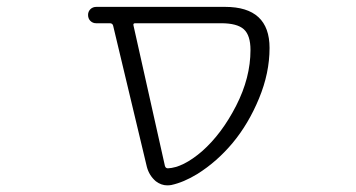

<svg xmlns="http://www.w3.org/2000/svg" viewBox="-20 -565 1040 561"><path d="M375 -497.1Q368.2 -497.1 370.1 -490.2L461.9 -80.1Q463.9 -73.2 470.7 -73.2Q514.6 -75.2 570.3 -123Q627.9 -173.8 669.9 -255.9Q711.9 -337.9 711.9 -418.9Q711.9 -461.9 692.4 -479.5Q672.9 -497.1 626 -497.1ZM767.6 -424.8Q767.6 -351.6 736.8 -277.3Q706.1 -203.1 660.2 -147.9Q614.3 -92.8 556.6 -56.6Q516.6 -32.2 480.5 -24.4Q474.6 -23.4 468.8 -23.4Q451.2 -23.4 435.5 -35.2Q416 -51.8 409.2 -77.1L310.5 -490.2Q308.6 -497.1 300.8 -497.1H260.7Q251 -497.1 244.1 -503.9Q237.3 -510.7 237.3 -521.5Q237.3 -531.2 244.1 -538.1Q251 -544.9 261.7 -544.9H635.7Q636.7 -544.9 637.7 -544.9Q767.6 -544.9 767.6 -424.8Z"/></svg>

Font: Rounded-X Mgen+ 2m light
Style: Regular
Weight: 200
Designer: [Source Han Sans]
Ryoko NISHIZUKA  (kana & ideographs); Paul D. Hunt (Latin, Greek & Cyrillic); Wenlong ZHANG  (bopomofo
Version: Version 1.059.20150602